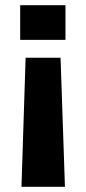

<svg xmlns="http://www.w3.org/2000/svg" viewBox="-20 -608 331 742"><path d="M58 -454V-588H233V-454ZM63 114 79 -385H214L231 114Z"/></svg>

Font: Ruda SemiBold
Style: Bold
Weight: 900
Designer: Mariela Monsalve and Angelina Sanchez
Foundry: Mariela Monsalve and Angelina Sanchez
Version: Version 2.000